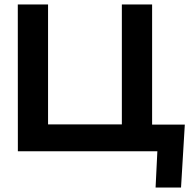

<svg xmlns="http://www.w3.org/2000/svg" viewBox="-20 -680 854 863"><path d="M60 -660H196V-121H527.7V-660H663.7V-120H810.7L793.7 163H679.3L687.3 0H60.3Z"/></svg>

Font: Nata Sans
Style: Regular
Weight: 400
Designer: Daniel Uzquiano Cruz
Version: Version 1.001